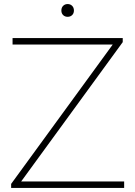

<svg xmlns="http://www.w3.org/2000/svg" viewBox="-20 -928 668 948"><path d="M35 0V-20L536.5 -708H42V-740H586V-720L84.5 -32H593V0ZM314 -845Q300.5 -845 291.8 -853.5Q283 -862 283 -876Q283 -890.5 291.8 -899.2Q300.5 -908 314 -908Q327.5 -908 336.2 -899.2Q345 -890.5 345 -876Q345 -862 336.2 -853.5Q327.5 -845 314 -845Z"/></svg>

Font: Encode Sans Exp Th
Style: Regular
Weight: 100
Width: 7
Designer: Multiple Designers
Foundry: Impallari Type
Version: Version 3.002; ttfautohint (v1.8.3) -l 8 -r 50 -G 200 -x 14 